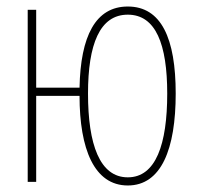

<svg xmlns="http://www.w3.org/2000/svg" viewBox="-20 -558 603 589"><path d="M65 0H91V-264H224C224 -101 269 11 372 11C475 11 519 -101 519 -271C519 -440 475 -538 372 -538C273 -538 227 -447 224 -289H91V-528H65ZM372 -14C286 -14 250 -115 250 -271C250 -422 286 -513 372 -513C458 -513 493 -422 493 -271C493 -115 458 -14 372 -14Z"/></svg>

Font: Noto Sans Mono SemiCondensed Thin
Style: Regular
Weight: 100
Width: 4
Designer: Monotype Design Team
Foundry: Monotype Imaging Inc.
Version: Version 2.014